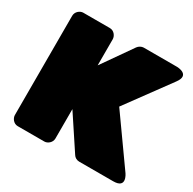

<svg xmlns="http://www.w3.org/2000/svg" viewBox="-137 -706 888 885"><g transform="rotate(30 307.0 -264.0)"><path d="M242 -156 359 21C365 31 377 38 390 38H571C644 38 602 -22 602 -22L423 -274L593 -506C637 -565 563 -566 563 -566H385C374 -566 361 -559 354 -549L242 -389V-528C242 -544 228 -566 205 -566H63C47 -566 26 -551 26 -528V0C26 16 40 38 63 38H205C221 38 242 23 242 0Z"/></g></svg>

Font: Asimov Print
Style: E
Weight: 500
Designer: Google
Version: Version 2.000980; 2014